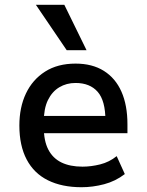

<svg xmlns="http://www.w3.org/2000/svg" viewBox="-20 -774 614 803"><path d="M321 9Q239 9 180.5 -20Q122 -49 91.5 -107Q61 -165 61 -249Q61 -325 88.5 -383Q116 -441 168.5 -474.5Q221 -508 296 -508Q366 -508 414.5 -477.5Q463 -447 488 -390.5Q513 -334 513 -254V-217H144V-289H438L421 -269Q421 -353 388.5 -390Q356 -427 296 -427Q258 -427 228 -409Q198 -391 180.5 -355.5Q163 -320 163 -263V-244Q163 -185 182 -148.5Q201 -112 237 -94.5Q273 -77 325 -77Q361 -77 399 -86.5Q437 -96 468 -121L502 -46Q463 -16 415.5 -3.5Q368 9 321 9ZM259 -564 130 -754H249L342 -564Z"/></svg>

Font: Nunito Sans 7pt SemiCondensed SemiBold
Style: Regular
Weight: 600
Width: 4
Designer: Vernon Adams
Foundry: Vernon Adams
Version: Version 3.101;gftools[0.9.27]